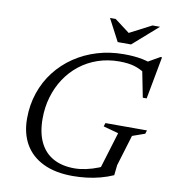

<svg xmlns="http://www.w3.org/2000/svg" viewBox="-93 -938 918 1028"><g transform="rotate(10 366.0 -424.0)"><path d="M373 -32Q402.5 -32 436.2 -39.2Q470 -46.5 501.8 -59.2Q533.5 -72 555 -88.5L501.5 -28.5L571.5 -258L489 -280.5L495 -299.5H721L715 -280.5L647 -256.5L596 -88.5L590 -33Q557.5 -18.5 521 -8.8Q484.5 1 446.5 5.5Q408.5 10 371 10Q276 10 210.5 -21.8Q145 -53.5 111.2 -112Q77.5 -170.5 77.5 -251Q77.5 -325.5 99.8 -391Q122 -456.5 163 -509.5Q204 -562.5 260.5 -600.8Q317 -639 385 -659.5Q453 -680 529.5 -680Q555.5 -680 581 -678Q606.5 -676 631.5 -671Q656.5 -666 681 -656.5L651.5 -657.5L724 -699H732.5L689.5 -468H668.5L639.5 -615L664 -593Q626.5 -618 593 -627.8Q559.5 -637.5 512 -637.5Q449 -637.5 394.8 -618.8Q340.5 -600 297 -565.8Q253.5 -531.5 222.8 -484.8Q192 -438 175.8 -382.5Q159.5 -327 159.5 -265.5Q159.5 -188.5 184.8 -136.5Q210 -84.5 257.8 -58.2Q305.5 -32 373 -32ZM693.5 -858 557 -738H484.5L421.5 -858H452.5L538.5 -793H527L652.5 -858Z"/></g></svg>

Font: Newsreader 18pt
Style: Italic
Weight: 400
Italic angle: -17°
Version: Version 1.003